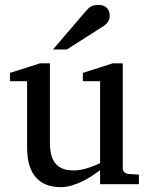

<svg xmlns="http://www.w3.org/2000/svg" viewBox="-20 -753 609 785"><path d="M389.2 0V-57.1Q376.5 -47.4 358.2 -35.2Q339.8 -22.9 318.6 -12.5Q297.4 -2 274.2 5.1Q251 12.2 229 12.2Q196.8 12.2 171.1 2.7Q145.5 -6.8 127.7 -26.6Q109.9 -46.4 100.3 -76.9Q90.8 -107.4 90.8 -149.9V-420.9H21V-455.1L144 -494.1H184.1V-168.9Q184.1 -142.6 189.2 -121.6Q194.3 -100.6 205.8 -85.9Q217.3 -71.3 235.8 -63.7Q254.4 -56.2 280.8 -56.2Q295.9 -56.2 311.5 -59.1Q327.1 -62 341.3 -66.7Q355.5 -71.3 367.9 -76.4Q380.4 -81.5 389.2 -85.9V-420.9H318.8V-455.1L440.9 -494.1H481.9V-64Q481.9 -54.7 488.5 -48.8Q495.1 -43 503.9 -42L547.9 -39.1V0ZM428.7 -688Q428.7 -674.3 422.1 -664.6Q415.5 -654.8 405.8 -647.9L253.4 -550.8H196.8L329.6 -706.1Q335.4 -712.4 340.3 -717.5Q345.2 -722.7 351.1 -726.1Q356.9 -729.5 364.5 -731.2Q372.1 -732.9 382.8 -732.9Q396 -732.9 404.8 -728.8Q413.6 -724.6 418.9 -718.3Q424.3 -711.9 426.5 -703.9Q428.7 -695.8 428.7 -688Z"/></svg>

Font: BabelStone Ogham Pictish
Style: Regular
Weight: 400
Designer: Andrew West
Foundry: BabelStone
Version: Version 1.02 March 14, 2022